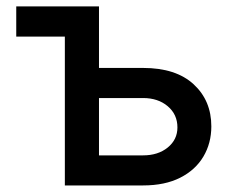

<svg xmlns="http://www.w3.org/2000/svg" viewBox="-20 -565 712 585"><path d="M415.8 0H177.6V-453.5H29.5V-545.5H281.6V-358H415.8Q516 -358 570 -308.2Q623.9 -258.5 623.9 -180Q623.9 -128.9 599.8 -88.1Q575.6 -47.2 529.1 -23.6Q482.6 0 415.8 0ZM415.8 -91.6Q461.6 -91.6 491.1 -115.6Q520.6 -139.6 520.6 -176.8Q520.6 -216.3 491.1 -241.3Q461.6 -266.3 415.8 -266.3H281.6V-91.6Z"/></svg>

Font: Linik Sans Medium
Style: Regular
Weight: 500
Designer: Rasmus Andersson (font), Cristiano Sobral (main changes)
Foundry: rsms
Version: Version 3.018;June 1, 2022;FontCreator 14.0.0.2814 64-bit; t